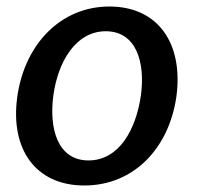

<svg xmlns="http://www.w3.org/2000/svg" viewBox="-20 -560 635 590"><path d="M239 10C390 10 499 -103 522 -263C544 -425 467 -540 316 -540C169 -540 56 -427 33 -262C11 -102 89 10 239 10ZM252 -67C158 -67 130 -163 144 -267C158 -369 212 -464 305 -464C398 -464 427 -370 413 -267C398 -162 346 -67 252 -67Z"/></svg>

Font: Cheyenne Sans Medium
Style: Italic
Weight: 500
Italic angle: -8.13011°
Designer: The Public Sans project authors (U.S. Web Design System), Libre Franklin designed by Pablo Impallari and Rodrigo Fuenzal
Foundry: The Cheyenne Sans Project Authors
Version: Version 2.007